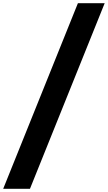

<svg xmlns="http://www.w3.org/2000/svg" viewBox="-27 -982 677 1205"><path d="M630 -962 161 203H-7L462 -962Z"/></svg>

Font: Matangi Black
Style: Regular
Weight: 900
Designer: Prashant Pant
Foundry: The Graphic Ant
Version: Version 3.002